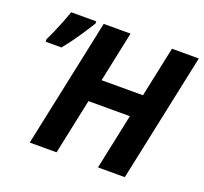

<svg xmlns="http://www.w3.org/2000/svg" viewBox="-123 -858 1063 1002"><g transform="rotate(20 408.5 -357.0)"><path d="M289 -714H438L379 -434H609L668 -714H817L666 0H517L582 -308H352L287 0H138ZM36 -523V-538Q48 -561 61.5 -592.5Q75 -624 87.5 -655.5Q100 -687 109 -713H248V-701Q224 -662 193 -616Q162 -570 124 -523Z"/></g></svg>

Font: BC Sans
Style: Bold Italic
Weight: 700
Italic angle: -12°
Designer: Monotype Design Team
Province of B.C.
Foundry: Monotype Imaging Inc.
Version: Version 2.000;GOOG;noto-source:20170915:90ef993387c0